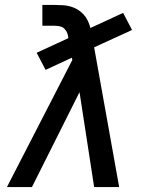

<svg xmlns="http://www.w3.org/2000/svg" viewBox="-20 -755 640 775"><path d="M8 0 272 -513 270 -522 164 -473 128 -542 256 -601Q255 -612 251.5 -621.5Q248 -631 240.5 -638.5Q233 -646 222.5 -648.5Q212 -651 201 -651H151V-723V-735H201Q218 -735 234 -734Q250 -733 265.5 -728.5Q281 -724 294 -716Q307 -708 317.5 -696.5Q328 -685 334.5 -671Q341 -657 345 -642L477 -703L513 -634L360 -564L461 0H360L301 -383L109 0Z"/></svg>

Font: Iosevka Etoile Medium Oblique
Style: Regular
Weight: 500
Italic angle: -9°
Designer: Belleve Invis
Foundry: Belleve Invis
Version: Version 15.5.2; ttfautohint (v1.8.4)